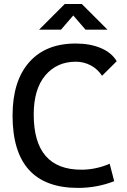

<svg xmlns="http://www.w3.org/2000/svg" viewBox="-20 -918 626 948"><path d="M365.2 9.8Q42 9.8 42 -347.7Q42 -517.1 123.5 -610.1Q205.1 -703.1 353.5 -703.1Q425.3 -703.1 478.5 -680.4Q531.7 -657.7 556.2 -615.7L483.9 -543.9Q461.9 -577.1 428 -595.2Q394 -613.3 354.5 -613.3Q260.3 -613.3 203.4 -545.4Q146.5 -477.5 146.5 -352.5Q146.5 -80.1 381.8 -80.1Q452.6 -80.1 521.5 -109.4L543.9 -23.4Q459 9.8 365.2 9.8ZM172.9 -771.5 299.8 -898.4H383.8L510.7 -771.5H402.3L315.9 -871.6H367.7L281.2 -771.5Z"/></svg>

Font: Cascadia Mono PL
Style: Regular
Weight: 400
Monospace: yes
Designer: Aaron Bell
Foundry: Saja Typeworks
Version: Version 2102.003